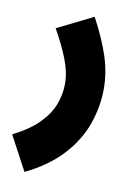

<svg xmlns="http://www.w3.org/2000/svg" viewBox="-111 -451 532 732"><g transform="rotate(10 155.0 -84.5)"><path d="M35 230 -36 97Q28 65 64 28Q100 -9 114.5 -48.5Q129 -88 129 -128Q129 -172 109.5 -222Q90 -272 57 -330L196 -399Q237 -322 257.5 -259.5Q278 -197 278 -134Q278 -65 254 3Q230 71 176 129.5Q122 188 35 230Z"/></g></svg>

Font: Noto Sans Arabic ExtCond ExtBd
Style: Regular
Weight: 800
Width: 2
Designer: Monotype Design Team, Nadine Chahine, Nizar Qandah and Khaled Hosny
Foundry: Monotype Imaging Inc.
Version: Version 2.012; ttfautohint (v1.8.4.7-5d5b)